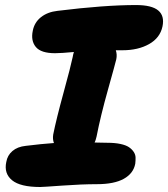

<svg xmlns="http://www.w3.org/2000/svg" viewBox="-20 -771 666 761"><path d="M139.2 -29.8Q60.5 -29.8 27.8 -56.6Q-4.9 -83.5 4.9 -128.9Q9.3 -155.3 29.3 -172.4Q49.3 -189.5 82 -192.9Q145 -200.7 193.8 -204.1Q188 -218.8 190.9 -237.8Q203.1 -298.8 231.9 -403.8Q260.7 -508.8 268.1 -544.9Q269.5 -554.2 272.9 -564.9Q221.7 -560.1 198.2 -560.1Q142.6 -560.1 122.1 -584.7Q101.6 -609.4 109.9 -648.9Q116.2 -682.1 142.3 -702.9Q168.5 -723.6 208 -728Q394.5 -751 519 -751Q581.5 -751 607.2 -729.5Q632.8 -708 624 -666Q614.3 -620.6 570.8 -596.2Q527.3 -571.8 465.8 -571.8H439Q444.8 -554.7 440.9 -536.1Q437.5 -521 408 -415.8Q378.4 -310.5 362.8 -230Q358.9 -213.4 355 -206.1Q362.8 -206.1 379.4 -205.6Q396 -205.1 405.8 -205.1Q435.5 -205.1 457.3 -200.4Q479 -195.8 491 -187.7Q502.9 -179.7 510 -168.9Q517.1 -158.2 517.3 -146.5Q517.6 -134.8 516.1 -122.1Q508.8 -83.5 470.7 -62.3Q432.6 -41 363.8 -41Q304.7 -41 227.1 -35.4Q149.4 -29.8 139.2 -29.8Z"/></svg>

Font: Shantell Sans Bouncy
Style: Italic
Weight: 800
Italic angle: -11.31°
Designer: Stephen Nixon, Anya Danilova, Shantell Martin
Foundry: Arrow Type
Version: Version 1.006;[9816181b4]